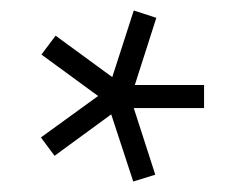

<svg xmlns="http://www.w3.org/2000/svg" viewBox="-20 -720 459 366"><path d="M369 -514H235L276 -387L234 -374L192 -502L84 -423L58 -458L167 -537L59 -616L86 -652L194 -573L235 -700L278 -686L237 -558H369Z"/></svg>

Font: Titillium Web Light
Style: Regular
Weight: 300
Version: Version 1.002;PS 57.000;hotconv 1.0.70;makeotf.lib2.5.55311